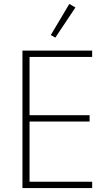

<svg xmlns="http://www.w3.org/2000/svg" viewBox="-20 -955 551 975"><path d="M94 0V-698H448V-666H130V-370H435V-338H130V-32H448V0ZM261 -764 238 -777 332 -935 363 -917Z"/></svg>

Font: IBM Plex Sans Cond ExtLt
Style: Regular
Weight: 200
Width: 3
Designer: Mike Abbink, Paul van der Laan, Pieter van Rosmalen
Foundry: Bold Monday
Version: Version 1.3